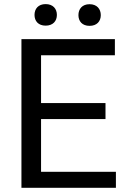

<svg xmlns="http://www.w3.org/2000/svg" viewBox="-20 -898 608 918"><path d="M145 -826.7C145 -797.4 163.1 -775.4 198.2 -775.4C233.4 -775.4 252 -797.4 252 -826.7C252 -856 233.4 -878.4 198.2 -878.4C163.1 -878.4 145 -856 145 -826.7ZM355 -825.7C355 -796.4 373 -774.4 408.2 -774.4C443.4 -774.4 461.9 -796.4 461.9 -825.7C461.9 -855 443.4 -877.9 408.2 -877.9C373 -877.9 355 -855 355 -825.7ZM484.4 -405.3H176.3V-633.8H529.3V-710.9H82.5V0H534.2V-76.7H176.3V-328.6H484.4Z"/></svg>

Font: Roboto
Style: Regular
Weight: 400
Designer: Google
Version: Version 2.137; 2017